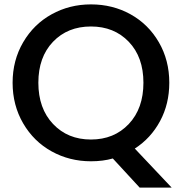

<svg xmlns="http://www.w3.org/2000/svg" viewBox="-20 -724 827 870"><path d="M153.8 -349.1Q153.8 -232.4 220.5 -162.1Q287.1 -91.8 392.1 -91.8Q497.1 -91.8 563.5 -162.1Q629.9 -232.4 629.9 -349.1Q629.9 -465.3 563.5 -534.7Q497.1 -604 392.1 -604Q286.6 -604 220.2 -534.7Q153.8 -465.3 153.8 -349.1ZM747.1 -349.1Q747.1 -252.9 705.3 -175.3Q663.6 -97.7 590.8 -50.8L757.8 126H612.8L491.2 -5.9Q446.8 6.8 392.1 6.8Q294.9 6.8 213.9 -38.1Q132.8 -83 85 -165Q37.1 -247.1 37.1 -349.1Q37.1 -450.7 85 -532.5Q132.8 -614.3 213.9 -659.2Q294.9 -704.1 392.1 -704.1Q490.7 -704.1 571.5 -659.2Q652.3 -614.3 699.7 -532.7Q747.1 -451.2 747.1 -349.1Z"/></svg>

Font: SVN-Poppins Medium
Style: Regular
Weight: 500
Designer: Ninad Kale (Devanagari), Jonny Pinhorn (Latin)
Foundry: Indian Type Foundry
Version: Version 3.002 2017